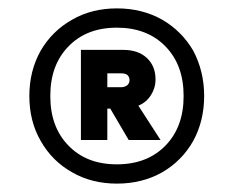

<svg xmlns="http://www.w3.org/2000/svg" viewBox="-20 -725 557 458"><path d="M259 -705C259 -705 259 -705 259 -705C219 -705 183 -696 152 -678C120 -660 95 -635 77 -604C59 -572 50 -536 50 -496C50 -496 50 -496 50 -496C50 -456 59 -420 77 -389C95 -357 120 -332 152 -314C183 -296 219 -287 259 -287C259 -287 259 -287 259 -287C299 -287 335 -296 367 -314C398 -332 423 -357 441 -389C458 -420 467 -456 467 -496C467 -496 467 -496 467 -496C467 -536 458 -572 441 -604C423 -635 398 -660 367 -678C335 -696 299 -705 259 -705ZM259 -333C259 -333 259 -333 259 -333C210 -333 172 -348 143 -378C114 -408 100 -447 100 -496C100 -496 100 -496 100 -496C100 -545 114 -584 143 -614C172 -644 210 -659 259 -659C259 -659 259 -659 259 -659C307 -659 346 -644 375 -614C404 -584 418 -545 418 -496C418 -496 418 -496 418 -496C418 -447 404 -408 375 -378C346 -348 307 -333 259 -333ZM351 -536C351 -536 351 -536 351 -536C351 -557 344 -574 330 -587C316 -600 297 -606 274 -606C274 -606 173 -606 173 -606C173 -606 173 -391 173 -391C173 -391 236 -391 236 -391C236 -391 236 -466 236 -466C236 -466 243 -466 243 -466C243 -466 287 -391 287 -391C287 -391 363 -391 363 -391C363 -391 310 -473 310 -473C310 -473 310 -473 310 -473C323 -478 333 -487 340 -498C347 -509 351 -521 351 -536ZM236 -550C236 -550 270 -550 270 -550C270 -550 270 -550 270 -550C275 -550 280 -549 284 -546C287 -543 289 -539 289 -534C289 -534 289 -534 289 -534C289 -529 287 -525 284 -522C280 -519 275 -517 270 -517C270 -517 236 -517 236 -517C236 -517 236 -550 236 -550Z"/></svg>

Font: Girnar Poppins
Style: Medium
Weight: 500
Designer: Ninad Kale (Devanagari), Jonny Pinhorn (Latin)
Foundry: Indian Type Foundry
Version: ""